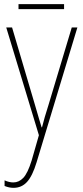

<svg xmlns="http://www.w3.org/2000/svg" viewBox="-20 -660 397 923"><path d="M69 -640V-616H288V-640ZM167 -10 132 112Q113 173 92 195Q71 217 44 217Q24 217 2 207V234Q24 243 45 243Q84 243 110 214.5Q136 186 156 120L352 -528H325L213 -155Q193 -93 182 -48H180Q175 -64 168.5 -86Q162 -108 148 -156L38 -528H10Z"/></svg>

Font: Noto Sans Display SemiCondensed Thin
Style: Regular
Weight: 250
Width: 4
Designer: Monotype Design team
Foundry: Monotype Imaging Inc.
Version: 1.000